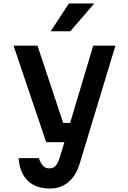

<svg xmlns="http://www.w3.org/2000/svg" viewBox="-20 -869 740 1106"><path d="M58 -606 246 -50H351L323 42C309 84 293 101 265 101C235 101 219 84 204 42H87C96 156 159 217 268 217C350 217 410 167 438 77L645 -606H517L384 -161H344L196 -606ZM272 -689H385L523 -849H377Z"/></svg>

Font: Martian Mono Std Md
Style: Regular
Weight: 500
Monospace: yes
Designer: Roman Shamin
Foundry: Evil Martians
Version: Version 1.000